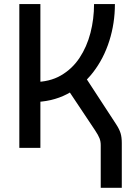

<svg xmlns="http://www.w3.org/2000/svg" viewBox="-20 -713 626 926"><path d="M134.8 -220.7 143.6 -317.4Q218.8 -317.4 273.4 -348.9Q328.1 -380.4 363.5 -433.8Q398.9 -487.3 416.3 -554.4Q433.6 -621.6 433.6 -693.4H534.2Q534.2 -601.1 507.3 -516.1Q480.5 -431.2 429.2 -364.5Q377.9 -297.9 303.7 -259.3Q229.5 -220.7 134.8 -220.7ZM73.2 0V-693.4H174.8V0ZM465.8 192.9V-13.2Q465.8 -30.8 460 -45.9Q454.1 -61 438.5 -84.5L269.5 -337.9L361.3 -387.7L540 -113.8Q555.7 -89.8 561.5 -70.6Q567.4 -51.3 567.4 -22.9V192.9Z"/></svg>

Font: Cascadia Code
Style: Regular
Weight: 400
Designer: Aaron Bell
Foundry: Saja Typeworks
Version: Version 2404.023